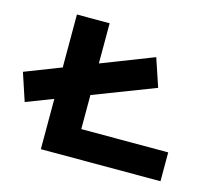

<svg xmlns="http://www.w3.org/2000/svg" viewBox="-107 -832 1123 964"><g transform="rotate(15 454.0 -350.0)"><path d="M39.7 -207.6 -8.2 -351.9 619.4 -596.3 668.6 -449.9ZM179.3 0V-700H349.3V-149.9H801.2V0Z"/></g></svg>

Font: Lexend Zetta
Style: Regular
Weight: 400
Designer: Bonnie Shaver-Troup, Thomas Jockin
Foundry: Lexend
Version: Version 1.007